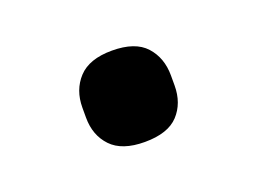

<svg xmlns="http://www.w3.org/2000/svg" viewBox="-43 -467 437 326"><g transform="rotate(-20 175.0 -303.5)"><path d="M175 -221Q134 -221 114.5 -241.5Q95 -262 95 -294V-312Q95 -344 114.5 -365Q134 -386 175 -386Q217 -386 236 -365Q255 -344 255 -312V-294Q255 -262 236 -241.5Q217 -221 175 -221Z"/></g></svg>

Font: IBM Plex Sans SmBld
Style: Regular
Weight: 600
Designer: Mike Abbink, Paul van der Laan, Pieter van Rosmalen
Foundry: Bold Monday
Version: Version 3.005